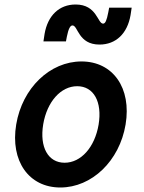

<svg xmlns="http://www.w3.org/2000/svg" viewBox="-20 -823 640 853"><path d="M248 10C388 10 511 -108 538 -270C565 -432 482 -550 342 -550C202 -550 79 -432 52 -270C25 -108 108 10 248 10ZM267 -100C194 -100 155 -169 172 -271C189 -371 250 -440 323 -440C396 -440 435 -371 418 -269C401 -169 340 -100 267 -100ZM173 -639H273L277 -660C284 -695 292 -710 302 -710C327 -710 327 -625 422 -625C495 -625 546 -674 560 -756L565 -789H465L461 -768C454 -732 448 -718 438 -718C413 -718 411 -803 316 -803C243 -803 192 -754 178 -672Z"/></svg>

Font: CommitMono
Style: Bold Italic
Weight: 700
Monospace: yes
Designer: Eigil Nikolajsen
Foundry: Eigil Nikolajsen
Version: Version 1.143